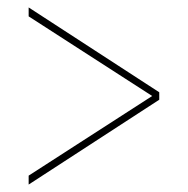

<svg xmlns="http://www.w3.org/2000/svg" viewBox="-20 -615 505 516"><path d="M57 -119 408 -347V-367L57 -595V-571L389 -357L57 -143Z"/></svg>

Font: Noto Serif Display Condensed Medium
Style: Regular
Weight: 500
Width: 3
Designer: Monotype Design Team
Foundry: Monotype Imaging Inc.
Version: Version 2.009